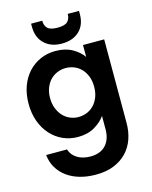

<svg xmlns="http://www.w3.org/2000/svg" viewBox="-148 -867 975 1235"><g transform="rotate(-15 339.0 -250.0)"><path d="M33 -279Q33 -344 52.5 -396.5Q72 -449 106.5 -486Q141 -523 187 -543Q233 -563 286 -563Q352 -563 398 -537Q444 -511 469 -475V-554H610V4Q610 60 593 109Q576 158 541.5 194.5Q507 231 455.5 252Q404 273 336 273Q277 273 228.5 259Q180 245 143.5 218.5Q107 192 84.5 154Q62 116 57 68H196Q207 106 243 128.5Q279 151 332 151Q361 151 386 142.5Q411 134 429.5 116Q448 98 458.5 70.5Q469 43 469 4V-82Q444 -46 398 -18.5Q352 9 286 9Q233 9 187 -11.5Q141 -32 106.5 -70Q72 -108 52.5 -161Q33 -214 33 -279ZM469 -277Q469 -316 457 -346.5Q445 -377 424.5 -398Q404 -419 377.5 -429.5Q351 -440 322 -440Q294 -440 267.5 -429.5Q241 -419 221 -399Q201 -379 188.5 -348.5Q176 -318 176 -279Q176 -240 188.5 -209Q201 -178 221 -157Q241 -136 267.5 -125Q294 -114 322 -114Q351 -114 377.5 -124.5Q404 -135 424.5 -156Q445 -177 457 -207.5Q469 -238 469 -277ZM501 -752Q501 -680 458 -639Q415 -598 341 -598Q269 -598 225.5 -639.5Q182 -681 182 -753V-773H256Q256 -741 274 -722.5Q292 -704 341 -704Q390 -704 408 -722.5Q426 -741 426 -773H501Z"/></g></svg>

Font: SVN-Poppins SemiBold
Style: Regular
Weight: 600
Designer: Ninad Kale (Devanagari), Jonny Pinhorn (Latin)
Foundry: Indian Type Foundry
Version: Version 3.002 2017